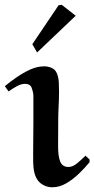

<svg xmlns="http://www.w3.org/2000/svg" viewBox="-27 -771 395 804"><path d="M331.1 -119.1 348.1 -103V-91.8Q329.1 -68.8 304 -44.4Q278.8 -20 250.5 -3.4Q222.2 13.2 191.9 13.2Q173.8 13.2 158 5.6Q142.1 -2 131.8 -15.1Q118.7 -33.2 114.7 -59.1Q110.8 -85 111.8 -131.6Q112.8 -178.2 112.8 -253.9V-371.1Q111.8 -387.2 105.5 -403.6Q99.1 -419.9 78.1 -419.9Q62 -419.9 44.4 -410.4Q26.9 -400.9 8.8 -388.2L-6.8 -410.2Q16.1 -429.2 43.5 -448Q70.8 -466.8 99.9 -480Q128.9 -493.2 158.2 -493.2Q173.3 -493.2 187.3 -487.5Q201.2 -481.9 208 -470.2Q213.9 -460.4 217 -445.3Q220.2 -430.2 220.2 -386.2Q220.2 -356.4 218.5 -325.7Q216.8 -294.9 216.8 -265.1Q216.8 -204.1 216.3 -161.1Q215.8 -118.2 224.9 -95Q233.9 -71.8 259.8 -71.8Q277.8 -71.8 296.9 -87.9Q315.9 -104 331.1 -119.1ZM128.4 -551.3 108.4 -585.9 218.3 -749 231.4 -751 290 -705.1Z"/></svg>

Font: Aref Ruqaa
Style: Bold
Weight: 700
Designer: Abdullah Aref
Version: Version 1.002